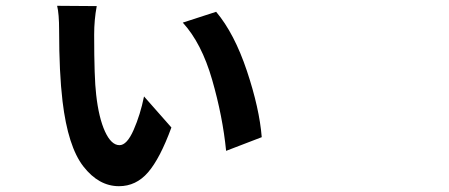

<svg xmlns="http://www.w3.org/2000/svg" viewBox="-20 -600 1540 658"><path d="M311.5 -579.1Q302.7 -532.2 302.7 -481.4Q302.7 -332 309.6 -275.4Q318.4 -196.3 339.8 -149.4Q361.3 -102.5 389.6 -102.5Q415 -102.5 438 -154.8Q460.9 -207 473.6 -269.5L567.4 -163.1Q528.3 -56.6 487.3 -9.3Q446.3 38.1 387.7 38.1Q318.4 38.1 265.6 -29.8Q212.9 -97.7 194.3 -252.9Q182.6 -351.6 182.6 -496.1Q182.6 -552.7 175.8 -580.1ZM720.7 -559.6Q783.2 -485.4 826.2 -356.9Q869.1 -228.5 877 -129.9L754.9 -83Q743.2 -201.2 707 -326.7Q670.9 -452.1 606.4 -522.5Z"/></svg>

Font: Bpmf Zihi Sans Bold
Style: Bold
Weight: 700
Foundry: But Ko
Version: Version 1.320